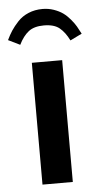

<svg xmlns="http://www.w3.org/2000/svg" viewBox="-66 -701 382 733"><g transform="rotate(-5 125.0 -334.0)"><path d="M66.9 0V-466.8H183.1V0ZM266.1 -561 221.2 -539.1Q205.6 -570.8 184.8 -587.9Q164.1 -605 125 -605Q87.4 -605 66.2 -588.4Q44.9 -571.8 28.8 -539.1L-16.1 -561Q-6.8 -580.6 3.2 -595.9Q13.2 -611.3 30 -629.4Q46.9 -647.5 71.3 -657.7Q95.7 -668 125 -668Q147.9 -668 168.2 -660.9Q188.5 -653.8 202.9 -643.6Q217.3 -633.3 230.2 -617.9Q243.2 -602.5 250.7 -589.6Q258.3 -576.7 266.1 -561Z"/></g></svg>

Font: Resagokr
Style: Bold
Weight: 600
Designer: gluk
Foundry: gluk
Version: Version 0.95